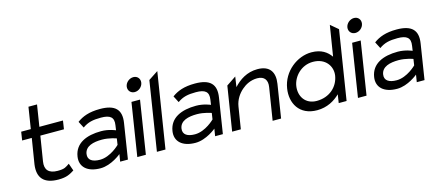

<svg xmlns="http://www.w3.org/2000/svg" viewBox="-50 -1106 3569 1580"><g transform="rotate(-15 1734.5 -316.5)"><path d="M92 -377H174L139 -160C124 -50 174 11 299 11C369 11 398 -7 435 -30L413 -93C381 -72 372 -60 311 -60C233 -60 202 -98 213 -166L247 -377H448L459 -449H258L287 -632H214L185 -449H103Z M498 -132C484 -45 546 11 657 11C750 11 836 -62 836 -62L826 0H892L939 -299C957 -410 905 -462 777 -462C685 -462 627 -440 580 -405L609 -349C655 -382 698 -391 766 -391C845 -391 877 -366 866 -299L860 -258C860 -258 805 -283 739 -283C614 -283 515 -241 498 -132ZM575 -133C585 -197 654 -214 728 -214C790 -214 849 -192 849 -192L841 -139C841 -139 761 -58 671 -58C608 -58 567 -81 575 -133Z M1038 -583C1033 -549 1057 -522 1091 -522C1125 -522 1157 -549 1162 -583C1167 -617 1144 -644 1110 -644C1076 -644 1043 -617 1038 -583ZM972 0H1045L1116 -451H1043Z M1139 0H1212L1314 -641L1232 -587Z M1307 -132C1293 -45 1355 11 1466 11C1559 11 1645 -62 1645 -62L1635 0H1701L1748 -299C1766 -410 1714 -462 1586 -462C1494 -462 1436 -440 1389 -405L1418 -349C1464 -382 1507 -391 1575 -391C1654 -391 1686 -366 1675 -299L1669 -258C1669 -258 1614 -283 1548 -283C1423 -283 1324 -241 1307 -132ZM1384 -133C1394 -197 1463 -214 1537 -214C1599 -214 1658 -192 1658 -192L1650 -139C1650 -139 1570 -58 1480 -58C1417 -58 1376 -81 1384 -133Z M1780 0H1854L1884 -187C1893 -243 1924 -288 1960 -319C1992 -347 2037 -371 2092 -371C2155 -371 2178 -331 2169 -276L2125 0H2197L2242 -284C2257 -379 2219 -443 2113 -443C2023 -443 1957 -397 1909 -345L1922 -432L1840 -377Z M2387 -226C2399 -304 2469 -383 2570 -383C2677 -383 2730 -304 2718 -226C2703 -133 2627 -64 2519 -64C2422 -64 2374 -141 2387 -226ZM2309 -226C2290 -107 2349 11 2503 11C2588 11 2653 -27 2699 -72L2688 0H2755L2848 -587L2784 -641L2742 -381C2710 -426 2662 -462 2578 -462C2458 -462 2331 -368 2309 -226Z M2918 -583C2913 -549 2937 -522 2971 -522C3005 -522 3037 -549 3042 -583C3047 -617 3024 -644 2990 -644C2956 -644 2923 -617 2918 -583ZM2852 0H2925L2996 -451H2923Z M3025 -132C3011 -45 3073 11 3184 11C3277 11 3363 -62 3363 -62L3353 0H3419L3466 -299C3484 -410 3432 -462 3304 -462C3212 -462 3154 -440 3107 -405L3136 -349C3182 -382 3225 -391 3293 -391C3372 -391 3404 -366 3393 -299L3387 -258C3387 -258 3332 -283 3266 -283C3141 -283 3042 -241 3025 -132ZM3102 -133C3112 -197 3181 -214 3255 -214C3317 -214 3376 -192 3376 -192L3368 -139C3368 -139 3288 -58 3198 -58C3135 -58 3094 -81 3102 -133Z"/></g></svg>

Font: Charger Sport
Style: ExtObl
Weight: 400
Designer: Jasper
Foundry: Cannot Into Space Fonts
Version: Version 1.1